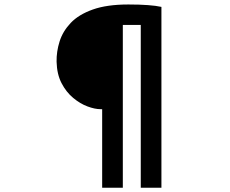

<svg xmlns="http://www.w3.org/2000/svg" viewBox="-20 -794 1040 869"><path d="M434.7 -299.9Q409.2 -299.9 376 -312.3Q342.8 -324.6 311.2 -350.9Q279.5 -377.2 258.6 -417.6Q237.6 -457.9 236.1 -514.7Q235.3 -560.6 249.7 -606.4Q264.1 -652.3 300 -690.2Q336 -728.2 399.9 -750.9Q463.8 -773.7 561.2 -773.7Q612.6 -773.7 649.4 -770.9Q686.2 -768.2 710.6 -762.8V55.7H617.1V-681.2H535.9V55.7H442.4V-299.9Z"/></svg>

Font: Noto Sans TC Thin
Style: Regular
Weight: 100
Designer: Ryoko NISHIZUKA 西塚涼子 (kana, bopomofo & ideographs); Paul D. Hunt (Latin, Greek & Cyrillic); Sandoll Communications 산돌커뮤니
Foundry: Adobe
Version: Version 2.004-H2;hotconv 1.0.118;makeotfexe 2.5.65603